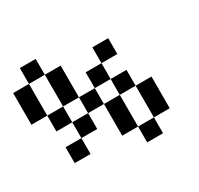

<svg xmlns="http://www.w3.org/2000/svg" viewBox="-179 -1094 1358 1312"><g transform="rotate(-30 500.0 -437.5)"><path d="M750 -375H875V-125H750ZM625 -125H750V0H625ZM500 -375H625V-125H500ZM625 -500H750V-375H625ZM125 -250H250V-125H125ZM250 -375H375V-250H250ZM375 -500H500V-375H375ZM500 -625H625V-500H500ZM625 -750H750V-625H625ZM250 -750H375V-500H250ZM125 -500H250V-375H125ZM0 -750H125V-500H0ZM125 -875H250V-750H125Z"/></g></svg>

Font: Pixel Operator Mono 8
Style: Regular
Weight: 400
Monospace: yes
Designer: Jayvee Enaguas (HarvettFox96)
Foundry: The Grandoplex Project
Version: Version 1.5.0 (October 25, 2015)